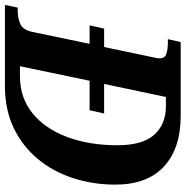

<svg xmlns="http://www.w3.org/2000/svg" viewBox="-29 -747 754 780"><g transform="rotate(90 348.0 -357.0)"><path d="M-22 0 -11 -52H2Q31 -52 55.5 -62.5Q80 -73 88 -113L136 -344H61L74 -403H149L188 -589Q191 -602 193 -612Q195 -622 195 -628Q195 -650 176.5 -656Q158 -662 129 -662H117L129 -714H429Q561 -714 634.5 -646Q708 -578 708 -448Q708 -359 682 -278Q656 -197 604.5 -134.5Q553 -72 478.5 -36Q404 0 307 0ZM267 -61Q355 -61 418 -112Q481 -163 514.5 -252.5Q548 -342 548 -457Q548 -559 505.5 -606.5Q463 -654 389 -654H352L299 -403H419L406 -344H286L227 -61Z"/></g></svg>

Font: Noto Serif SemiCondensed
Style: Bold Italic
Weight: 700
Width: 4
Italic angle: -12°
Designer: Monotype Design Team
Foundry: Monotype Imaging Inc.
Version: Version 2.014